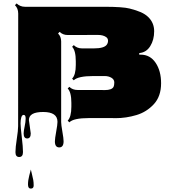

<svg xmlns="http://www.w3.org/2000/svg" viewBox="-20 -690 1008 1122"><path d="M568.8 -164.1 591.8 -163.6Q633.8 -163.6 643.6 -182.6Q647.9 -190.9 647.9 -208.3Q647.9 -225.6 631.1 -235.6Q614.3 -245.6 591.8 -245.6H525.4Q435.5 -245.6 411.1 -220.7L401.4 -230.5Q422.9 -252.4 422.9 -310.1V-332Q422.9 -395 401.4 -416.5L411.1 -426.3Q430.2 -407.2 459.5 -407.2H528.8Q587.4 -407.2 603.5 -428.2Q611.3 -438.5 611.3 -451.9Q611.3 -465.3 600.6 -473.1Q582.5 -485.8 553.2 -485.8L375.5 -485.4Q347.7 -485.4 328.1 -503.9L319.3 -494.1Q337.4 -476.1 337.4 -448.2V22.9Q337.4 39.1 344.5 79.1Q351.6 119.1 351.6 135.7Q351.6 171.4 326.2 171.4Q300.8 171.4 300.8 136.2Q300.8 120.1 308.3 79.3Q315.9 38.6 315.9 22Q315.9 -35.6 232.4 -35.6Q148.9 -35.6 148.9 11.7L159.7 89.4Q159.7 119.1 138.9 119.1Q118.2 119.1 118.2 89.8Q118.2 76.2 124 49.3Q129.9 22.5 129.9 2Q129.9 -18.6 118.2 -18.6Q108.9 -18.6 104.5 -4.2Q100.1 10.3 100.1 31Q100.1 51.8 107.2 110.6Q114.3 169.4 114.3 198.5Q114.3 227.5 92.3 227.5Q70.3 227.5 70.3 199.5Q70.3 171.4 78.1 121.8Q85.9 72.3 85.9 47.4L86.4 -610.8Q86.4 -641.1 67.4 -659.7L77.1 -669.9Q97.7 -650.4 126 -650.4H589.4Q697.3 -650.4 737.5 -640.1Q777.8 -629.9 803 -618.7Q828.1 -607.4 844.2 -592.3Q880.9 -558.1 880.9 -507.6Q880.9 -457 857.9 -420.2Q835 -383.3 793.5 -379.9L794.4 -370.1Q796.9 -370.6 802.2 -370.6Q857.4 -370.6 889.4 -323Q921.4 -275.4 921.4 -203.6Q921.4 -127 878.9 -81.1Q836.4 -35.2 777.3 -17.6Q716.8 0.5 655.8 0.5Q640.1 0.5 633.3 0H500Q409.7 0 385.3 24.9L375.5 15.1Q397 -6.8 397 -66.9V-88.9Q397 -151.4 375.5 -172.9L385.3 -182.6Q403.8 -164.1 434.1 -164.1ZM143.6 388.2Q143.6 363.8 151.1 335.4Q158.7 307.1 160.2 300.8Q161.6 308.1 166.7 327.9Q171.9 347.7 174.3 361.6Q176.8 375.5 176.8 393.8Q176.8 412.1 160.2 412.1Q143.6 412.1 143.6 388.2Z"/></svg>

Font: Nosifer
Style: Regular
Weight: 400
Version: Version 001.002